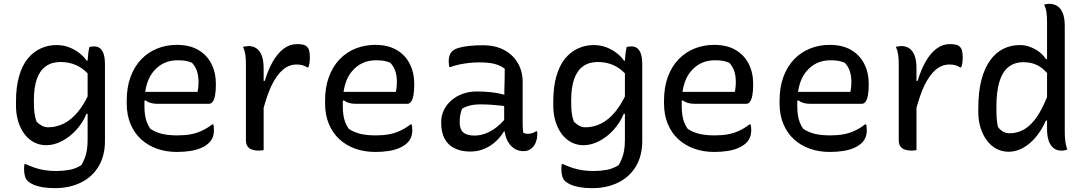

<svg xmlns="http://www.w3.org/2000/svg" viewBox="-20 -777 5640 997"><path d="M273 -543Q309 -543 338.5 -531.5Q368 -520 391.5 -502Q415 -484 430 -462H435Q436 -469 436 -476Q437 -492 439 -506Q441 -520 444 -533Q451 -535 457.5 -535.5Q464 -536 471 -536Q486 -536 498.5 -527Q511 -518 518 -497.5Q525 -477 525 -441V-45Q525 32 492 87Q459 142 400 171Q341 200 265 200Q228 200 200 195Q172 190 153 181.5Q134 173 124 163Q114 154 109.5 137.5Q105 121 105 103Q105 95 105.5 88Q106 81 107 75H113Q139 87 163.5 95Q188 103 215 107Q242 111 274 111Q307 111 340.5 105Q374 99 403 80Q412 64 419.5 45.5Q427 27 431 3.5Q435 -20 435 -51V-186H429Q410 -140 376.5 -103Q343 -66 302 -44.5Q261 -23 220 -23Q186 -23 157 -38Q128 -53 107 -81Q86 -109 74.5 -146.5Q63 -184 63 -230V-249Q63 -325 79 -381Q95 -437 124 -472.5Q153 -508 191.5 -525.5Q230 -543 273 -543ZM435 -276V-396Q408 -424 377 -438Q340 -455 294 -455Q249 -455 218 -433Q187 -411 171.5 -367Q156 -323 156 -258V-248Q156 -217 158.5 -193.5Q161 -170 170 -145Q182 -133 197 -124.5Q212 -116 230 -116Q272 -116 311.5 -135.5Q351 -155 386 -198Q412 -230 435 -276Z M898 -544Q964 -544 1009 -518Q1054 -492 1077.5 -446Q1101 -400 1101 -342V-338Q1101 -306 1097 -283.5Q1093 -261 1085 -249.5Q1077 -238 1065 -238H795Q776 -238 760.5 -243Q745 -248 735 -256L730 -253Q730 -245 730 -236V-225Q730 -201 733 -180.5Q736 -160 743 -141.5Q750 -123 761 -108Q788 -90 821 -82Q854 -74 902 -74Q939 -74 969.5 -79.5Q1000 -85 1028 -98Q1056 -111 1082 -131H1088Q1089 -125 1090 -118.5Q1091 -112 1091 -103Q1091 -80 1084.5 -64Q1078 -48 1066 -36Q1050 -20 1025 -9Q1000 2 968 7Q936 12 899 12Q843 12 796 -4.5Q749 -21 713.5 -53Q678 -85 658 -132.5Q638 -180 638 -241V-253Q638 -324 658 -378Q678 -432 713.5 -469Q749 -506 796.5 -525Q844 -544 898 -544ZM734 -300H1006Q1008 -312 1009.5 -324Q1011 -336 1011 -348Q1011 -383 1003 -407Q995 -431 977 -451Q960 -458 944.5 -461Q929 -464 902 -464Q825 -464 777 -406Q744 -367 734 -300Z M1349 3Q1344 3 1340 3.5Q1336 4 1332.5 4.5Q1329 5 1325 5Q1307 5 1294 1.5Q1281 -2 1273 -8.5Q1265 -15 1261 -25Q1257 -35 1257 -47V-442Q1257 -472 1254 -493Q1251 -514 1242 -534Q1247 -535 1252 -535.5Q1257 -536 1261.5 -537Q1266 -538 1270 -538Q1292 -538 1310 -527Q1328 -516 1338.5 -490.5Q1349 -465 1349 -422V-357H1355Q1373 -417 1398 -459.5Q1423 -502 1454 -525Q1485 -548 1522 -548Q1541 -548 1554 -545Q1567 -542 1574 -534Q1582 -527 1585.5 -514Q1589 -501 1589 -479Q1589 -472 1588.5 -465Q1588 -458 1587.5 -452Q1587 -446 1585 -439.5Q1583 -433 1581 -427H1575Q1565 -434 1552 -438Q1539 -442 1520 -442Q1481 -442 1449 -415Q1417 -388 1390 -333Q1368 -286 1349 -217Z M1928 -544Q1994 -544 2039 -518Q2084 -492 2107.5 -446Q2131 -400 2131 -342V-338Q2131 -306 2127 -283.5Q2123 -261 2115 -249.5Q2107 -238 2095 -238H1825Q1806 -238 1790.5 -243Q1775 -248 1765 -256L1760 -253Q1760 -245 1760 -236V-225Q1760 -201 1763 -180.5Q1766 -160 1773 -141.5Q1780 -123 1791 -108Q1818 -90 1851 -82Q1884 -74 1932 -74Q1969 -74 1999.5 -79.5Q2030 -85 2058 -98Q2086 -111 2112 -131H2118Q2119 -125 2120 -118.5Q2121 -112 2121 -103Q2121 -80 2114.5 -64Q2108 -48 2096 -36Q2080 -20 2055 -9Q2030 2 1998 7Q1966 12 1929 12Q1873 12 1826 -4.5Q1779 -21 1743.5 -53Q1708 -85 1688 -132.5Q1668 -180 1668 -241V-253Q1668 -324 1688 -378Q1708 -432 1743.5 -469Q1779 -506 1826.5 -525Q1874 -544 1928 -544ZM1764 -300H2036Q2038 -312 2039.5 -324Q2041 -336 2041 -348Q2041 -383 2033 -407Q2025 -431 2007 -451Q1990 -458 1974.5 -461Q1959 -464 1932 -464Q1855 -464 1807 -406Q1774 -367 1764 -300Z M2694 -353V-139Q2694 -124 2694.5 -112.5Q2695 -101 2697 -88Q2702 -85 2708 -83.5Q2714 -82 2720 -82Q2732 -82 2743 -85.5Q2754 -89 2763 -95H2769Q2769 -91 2769.5 -88Q2770 -85 2770 -80Q2770 -60 2763.5 -41.5Q2757 -23 2746.5 -12.5Q2736 -2 2724.5 3Q2713 8 2700 8Q2676 8 2657 -2Q2638 -12 2625 -30Q2612 -48 2605 -72Q2602 -83 2600 -95H2597Q2582 -69 2556.5 -44.5Q2531 -20 2496.5 -5Q2462 10 2422 10Q2375 10 2340.5 -7Q2306 -24 2288.5 -57Q2271 -90 2271 -138V-144Q2271 -176 2284.5 -204.5Q2298 -233 2323 -255Q2348 -277 2381.5 -289.5Q2415 -302 2456 -302Q2496 -302 2531.5 -298Q2567 -294 2592 -287Q2596 -286 2599 -285Q2599 -299 2599 -312Q2600 -342 2600.5 -368Q2601 -394 2601 -420Q2586 -432 2566.5 -439.5Q2547 -447 2523.5 -450Q2500 -453 2470 -453Q2441 -453 2414.5 -450Q2388 -447 2364.5 -442Q2341 -437 2319 -429H2313Q2312 -435 2311 -443Q2310 -451 2310 -458Q2310 -474 2314 -487.5Q2318 -501 2328 -511Q2338 -521 2360.5 -528Q2383 -535 2416 -538.5Q2449 -542 2489 -542Q2539 -542 2577 -527Q2615 -512 2641 -486Q2667 -460 2680.5 -426Q2694 -392 2694 -353ZM2367 -142Q2367 -106 2385.5 -89.5Q2404 -73 2445 -73Q2472 -73 2500.5 -83.5Q2529 -94 2558 -116Q2579 -132 2598 -154V-226Q2593 -227 2587 -228Q2559 -231 2531.5 -233Q2504 -235 2477 -235Q2444 -235 2420 -229Q2396 -223 2379 -212Q2374 -198 2370.5 -182Q2367 -166 2367 -145Z M3063 -543Q3099 -543 3128.5 -531.5Q3158 -520 3181.5 -502Q3205 -484 3220 -462H3225Q3226 -469 3226 -476Q3227 -492 3229 -506Q3231 -520 3234 -533Q3241 -535 3247.5 -535.5Q3254 -536 3261 -536Q3276 -536 3288.5 -527Q3301 -518 3308 -497.5Q3315 -477 3315 -441V-45Q3315 32 3282 87Q3249 142 3190 171Q3131 200 3055 200Q3018 200 2990 195Q2962 190 2943 181.5Q2924 173 2914 163Q2904 154 2899.5 137.5Q2895 121 2895 103Q2895 95 2895.5 88Q2896 81 2897 75H2903Q2929 87 2953.5 95Q2978 103 3005 107Q3032 111 3064 111Q3097 111 3130.5 105Q3164 99 3193 80Q3202 64 3209.5 45.5Q3217 27 3221 3.5Q3225 -20 3225 -51V-186H3219Q3200 -140 3166.5 -103Q3133 -66 3092 -44.5Q3051 -23 3010 -23Q2976 -23 2947 -38Q2918 -53 2897 -81Q2876 -109 2864.5 -146.5Q2853 -184 2853 -230V-249Q2853 -325 2869 -381Q2885 -437 2914 -472.5Q2943 -508 2981.5 -525.5Q3020 -543 3063 -543ZM3225 -276V-396Q3198 -424 3167 -438Q3130 -455 3084 -455Q3039 -455 3008 -433Q2977 -411 2961.5 -367Q2946 -323 2946 -258V-248Q2946 -217 2948.5 -193.5Q2951 -170 2960 -145Q2972 -133 2987 -124.5Q3002 -116 3020 -116Q3062 -116 3101.5 -135.5Q3141 -155 3176 -198Q3202 -230 3225 -276Z M3688 -544Q3754 -544 3799 -518Q3844 -492 3867.5 -446Q3891 -400 3891 -342V-338Q3891 -306 3887 -283.5Q3883 -261 3875 -249.5Q3867 -238 3855 -238H3585Q3566 -238 3550.5 -243Q3535 -248 3525 -256L3520 -253Q3520 -245 3520 -236V-225Q3520 -201 3523 -180.5Q3526 -160 3533 -141.5Q3540 -123 3551 -108Q3578 -90 3611 -82Q3644 -74 3692 -74Q3729 -74 3759.5 -79.5Q3790 -85 3818 -98Q3846 -111 3872 -131H3878Q3879 -125 3880 -118.5Q3881 -112 3881 -103Q3881 -80 3874.5 -64Q3868 -48 3856 -36Q3840 -20 3815 -9Q3790 2 3758 7Q3726 12 3689 12Q3633 12 3586 -4.5Q3539 -21 3503.5 -53Q3468 -85 3448 -132.5Q3428 -180 3428 -241V-253Q3428 -324 3448 -378Q3468 -432 3503.5 -469Q3539 -506 3586.5 -525Q3634 -544 3688 -544ZM3524 -300H3796Q3798 -312 3799.5 -324Q3801 -336 3801 -348Q3801 -383 3793 -407Q3785 -431 3767 -451Q3750 -458 3734.5 -461Q3719 -464 3692 -464Q3615 -464 3567 -406Q3534 -367 3524 -300Z M4288 -544Q4354 -544 4399 -518Q4444 -492 4467.5 -446Q4491 -400 4491 -342V-338Q4491 -306 4487 -283.5Q4483 -261 4475 -249.5Q4467 -238 4455 -238H4185Q4166 -238 4150.5 -243Q4135 -248 4125 -256L4120 -253Q4120 -245 4120 -236V-225Q4120 -201 4123 -180.5Q4126 -160 4133 -141.5Q4140 -123 4151 -108Q4178 -90 4211 -82Q4244 -74 4292 -74Q4329 -74 4359.5 -79.5Q4390 -85 4418 -98Q4446 -111 4472 -131H4478Q4479 -125 4480 -118.5Q4481 -112 4481 -103Q4481 -80 4474.5 -64Q4468 -48 4456 -36Q4440 -20 4415 -9Q4390 2 4358 7Q4326 12 4289 12Q4233 12 4186 -4.5Q4139 -21 4103.5 -53Q4068 -85 4048 -132.5Q4028 -180 4028 -241V-253Q4028 -324 4048 -378Q4068 -432 4103.5 -469Q4139 -506 4186.5 -525Q4234 -544 4288 -544ZM4124 -300H4396Q4398 -312 4399.5 -324Q4401 -336 4401 -348Q4401 -383 4393 -407Q4385 -431 4367 -451Q4350 -458 4334.5 -461Q4319 -464 4292 -464Q4215 -464 4167 -406Q4134 -367 4124 -300Z M4739 3Q4734 3 4730 3.5Q4726 4 4722.5 4.5Q4719 5 4715 5Q4697 5 4684 1.5Q4671 -2 4663 -8.5Q4655 -15 4651 -25Q4647 -35 4647 -47V-442Q4647 -472 4644 -493Q4641 -514 4632 -534Q4637 -535 4642 -535.5Q4647 -536 4651.5 -537Q4656 -538 4660 -538Q4682 -538 4700 -527Q4718 -516 4728.5 -490.5Q4739 -465 4739 -422V-357H4745Q4763 -417 4788 -459.5Q4813 -502 4844 -525Q4875 -548 4912 -548Q4931 -548 4944 -545Q4957 -542 4964 -534Q4972 -527 4975.5 -514Q4979 -501 4979 -479Q4979 -472 4978.5 -465Q4978 -458 4977.5 -452Q4977 -446 4975 -439.5Q4973 -433 4971 -427H4965Q4955 -434 4942 -438Q4929 -442 4910 -442Q4871 -442 4839 -415Q4807 -388 4780 -333Q4758 -286 4739 -217Z M5275 -543Q5304 -543 5330 -533Q5356 -523 5377 -507Q5398 -491 5411 -470H5417V-661Q5417 -692 5414 -713Q5411 -734 5402 -753Q5406 -754 5410 -755L5416 -756Q5420 -757 5423.5 -757Q5427 -757 5430 -757Q5451 -757 5469 -746.5Q5487 -736 5498 -710.5Q5509 -685 5509 -641V-100Q5509 -67 5511.5 -45.5Q5514 -24 5522 0Q5518 1 5514 2Q5510 3 5506 4Q5502 5 5498 5Q5494 5 5490 5Q5466 5 5449.5 -9Q5433 -23 5425 -48Q5417 -73 5417 -105V-151H5411Q5391 -105 5361 -68Q5331 -31 5294 -10Q5257 11 5218 11Q5184 11 5155 -4Q5126 -19 5105 -47Q5084 -75 5072 -112.5Q5060 -150 5060 -195V-214Q5060 -301 5076.5 -363Q5093 -425 5122.5 -465Q5152 -505 5191 -524Q5230 -543 5275 -543ZM5417 -398Q5392 -426 5367 -438Q5337 -454 5294 -454Q5247 -454 5215.5 -428Q5184 -402 5169 -350.5Q5154 -299 5154 -223V-214Q5154 -186 5155.5 -163.5Q5157 -141 5162 -118Q5174 -102 5189 -93.5Q5204 -85 5223 -85Q5263 -85 5298 -105Q5333 -125 5365 -171Q5392 -211 5417 -273Z"/></svg>

Font: Code D Ace
Style: Regular
Weight: 400
Version: Version 1.085; ttfautohint (v1.8.4.7-5d5b);Nerd Fonts 3.0.2